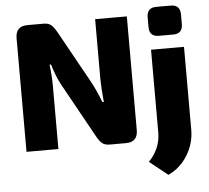

<svg xmlns="http://www.w3.org/2000/svg" viewBox="-60 -792 1143 1050"><g transform="rotate(-5 511.5 -267.5)"><path d="M836 -728H915Q967 -728 967 -675V-622Q967 -569 915 -569H836Q784 -569 784 -622V-675Q784 -728 836 -728ZM968 -497V-42Q968 33 928.5 97.5Q889 162 822 193L722 113Q787 45 787 -42V-497ZM671 -690V-66Q671 0 606 0H517Q490 0 475 -12.5Q460 -25 444 -55L280 -351Q253 -402 235 -464H227Q235 -402 235 -346V0H60V-624Q60 -690 126 -690H214Q241 -690 255.5 -677.5Q270 -665 287 -635L445 -350Q470 -305 497 -235H505Q498 -304 497 -356V-690Z"/></g></svg>

Font: Ezarion Extra Bold
Style: Regular
Weight: 800
Designer: Natanael Gama
Version: Version 1.001;PS 001.001;hotconv 1.0.70;makeotf.lib2.5.58329